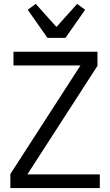

<svg xmlns="http://www.w3.org/2000/svg" viewBox="-20 -963 564 983"><path d="M491 0H33V-72L392 -628H49V-698H479V-626L120 -70H491ZM223 -769 122 -913 163 -943 269 -825 375 -943 416 -913 315 -769Z"/></svg>

Font: IBM Plex Sans Cond
Style: Regular
Weight: 400
Width: 3
Designer: Mike Abbink, Paul van der Laan, Pieter van Rosmalen
Foundry: Bold Monday
Version: Version 1.3